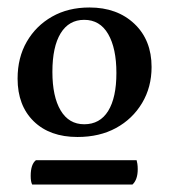

<svg xmlns="http://www.w3.org/2000/svg" viewBox="-20 -757 451 513"><path d="M187 -391Q113 -391 70 -433Q27 -475 27 -547Q27 -603 51.5 -645.5Q76 -688 119 -712.5Q162 -737 219 -737Q293 -737 339 -693.5Q385 -650 385 -578Q385 -524 359.5 -481.5Q334 -439 290 -415Q246 -391 187 -391ZM205 -425Q247 -425 269 -460.5Q291 -496 291 -562Q291 -628 269 -666Q247 -704 205 -704Q164 -704 142 -668Q120 -632 120 -565Q120 -499 142 -462Q164 -425 205 -425ZM334 -264H66Q62 -271 62 -287Q62 -318 76 -329H345Q346 -326 347 -319.5Q348 -313 348 -305Q348 -277 334 -264Z"/></svg>

Font: Petrona Medium
Style: Regular
Weight: 500
Designer: Ringo R. Seeber
Foundry: Ringo R. Seeber
Version: Version 2.001; ttfautohint (v1.8.3)